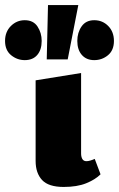

<svg xmlns="http://www.w3.org/2000/svg" viewBox="-82 -731 471 760"><path d="M170 9Q110 9 84.5 -18.5Q59 -46 59 -94V-413L239 -442V-124Q239 -110 244 -101.5Q249 -93 260 -93Q267 -93 275.5 -95.5Q284 -98 293 -102L316 -41Q295 -20 259 -5.5Q223 9 170 9ZM103 -496 108 -711H228L186 -496ZM16 -493Q-14 -493 -38 -512.5Q-62 -532 -62 -569Q-62 -605 -39 -628Q-16 -651 16 -651Q50 -651 66.5 -626Q83 -601 83 -569Q83 -534 65.5 -513.5Q48 -493 16 -493ZM291 -493Q260 -493 242 -513.5Q224 -534 224 -569Q224 -602 241 -626.5Q258 -651 291 -651Q324 -651 346.5 -628Q369 -605 369 -569Q369 -532 345.5 -512.5Q322 -493 291 -493Z"/></svg>

Font: Ysabeau Infant Black
Style: Regular
Weight: 900
Designer: Christian Thalmann (Catharsis Fonts)
Version: Version 2.001;gftools[0.9.30]; featfreeze: ss01,ss02,lnum